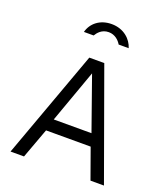

<svg xmlns="http://www.w3.org/2000/svg" viewBox="-170 -1087 1050 1205"><g transform="rotate(20 355.0 -484.5)"><path d="M518 -863C502 -917 449 -969 367 -969C287 -969 234 -922 219 -863H284C296 -883 320 -915 367 -915C409 -915 437 -887 451 -863ZM43 0H133L207 -201H505L577 0H667L406 -723H306ZM229 -282 356 -636 481 -282Z"/></g></svg>

Font: United Sans
Style: Regular
Weight: 400
Designer: Pablo Impallari, Rodrigo Fuenzalida (Modified by Dan O. Williams)
Version: Version 1.000;PS 001.000;hotconv 1.0.88;makeotf.lib2.5.64775